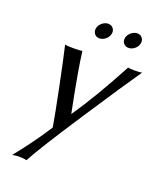

<svg xmlns="http://www.w3.org/2000/svg" viewBox="-156 -721 873 1054"><g transform="rotate(20 280.0 -194.5)"><path d="M109.9 -432.1Q123 -429.2 161.1 -429.2Q197.3 -429.2 210.9 -432.1Q222.7 -331.1 271.5 -87.4H273.4Q370.6 -230 478 -432.1Q487.3 -429.2 516.1 -429.2Q549.3 -429.2 559.6 -432.1Q498 -344.2 333.7 -94Q169.4 156.2 127.4 236.8Q111.8 231.9 79.6 231.9Q61 231.9 43.5 236.8Q130.9 128.9 201.7 19Q190.9 -47.4 159.2 -202.6Q127.4 -357.9 109.9 -432.1ZM245.1 -542.5Q234.4 -556.2 238.3 -575Q242.2 -593.8 258.8 -607.4Q275.4 -621.1 294.2 -621.1Q313 -621.1 323.5 -607.4Q334 -593.8 330.1 -575Q326.2 -556.2 309.6 -542.5Q293 -528.8 274.4 -528.8Q255.9 -528.8 245.1 -542.5ZM413.1 -547.6Q402.3 -561 406.2 -579.8Q410.2 -598.6 426.8 -612.3Q443.4 -626 462.2 -626Q481 -626 491.5 -612.3Q502 -598.6 498 -579.8Q494.1 -561 477.5 -547.6Q460.9 -534.2 442.4 -534.2Q423.8 -534.2 413.1 -547.6Z"/></g></svg>

Font: Linux Biolinum O
Style: Italic
Weight: 400
Italic angle: -12°
Designer: Philipp H. Poll
Foundry: Philipp H. Poll
Version: Version 1.1.3